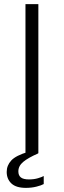

<svg xmlns="http://www.w3.org/2000/svg" viewBox="-20 -743 310 931"><path d="M103.5 -723H166V0H103.5ZM12.5 90.5Q12.5 59 34.8 35Q57 11 117.5 -7L166 0.5Q116.5 22 92.8 41.8Q69 61.5 69 88Q69 107.5 81 117.2Q93 127 120.5 127Q145 127 164.2 121.2Q183.5 115.5 192 110.5V149.5Q180.5 156 156.8 162Q133 168 105.5 168Q58 168 35.2 146.5Q12.5 125 12.5 90.5Z"/></svg>

Font: Public Sans Thin ExtraLight
Style: Regular
Weight: 250
Version: Version 1.007